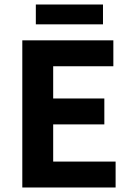

<svg xmlns="http://www.w3.org/2000/svg" viewBox="-20 -832 585 852"><path d="M139 -724V-812H437V-724ZM79 0V-653H483V-538H216V-395H443V-280H216V-115H493V0Z"/></svg>

Font: Assistant
Style: Bold
Weight: 700
Designer: Hebrew By Ben Nathan, Latin by Paul Hunt
Version: Version 2.001;PS 002.001;hotconv 1.0.88;makeotf.lib2.5.64775